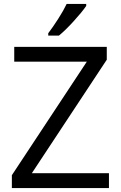

<svg xmlns="http://www.w3.org/2000/svg" viewBox="-20 -951 611 971"><path d="M531 0H40V-65L419 -639H52V-714H520V-649L141 -75H531ZM224 -783Q247 -813 274.5 -856Q302 -899 317 -931H416V-921Q394 -889 351.5 -842.5Q309 -796 278 -771H224Z"/></svg>

Font: Stephens Clock
Style: Regular
Weight: 400
Designer: Peter Wiegel (catfonts.de) with slight modifications by DT1.org
Version: Version 0.9.1